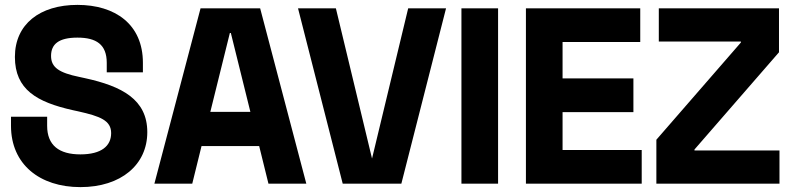

<svg xmlns="http://www.w3.org/2000/svg" viewBox="-20 -743 3246 786"><path d="M309 23C476 23 583 -69 583 -202C583 -336 479 -390 328 -423L305 -428C222 -445 189 -467 189 -514C189 -562 220 -589 297 -589C374 -589 417 -561 417 -486V-447H565V-486C565 -644 451 -723 297 -723C143 -723 41 -644 41 -510C41 -376 131 -325 278 -292L301 -287C390 -267 435 -250 435 -198C435 -146 396 -111 309 -111C222 -111 173 -148 173 -228V-265H25V-228C25 -70 143 23 309 23Z M801 -709 612 9H767L805 -145H1041L1079 9H1234L1045 -709ZM1005 -285H841L921 -608H925Z M1200 -709 1383 9H1623L1806 -709H1651L1503 -94L1355 -709Z M1869 -709V9H2019V-709Z M2133 -709V9H2607V-129H2283V-284H2573V-422H2283V-571H2601V-709Z M2667 -171V9H3171V-127H2823V-131L3169 -529V-709H2677V-573H3013V-569Z"/></svg>

Font: Kalas SG
Style: Bold
Weight: 700
Designer: Kalas
Foundry: Kalas
Version: Version 2.000;FEAKit 1.0